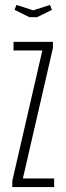

<svg xmlns="http://www.w3.org/2000/svg" viewBox="-20 -760 270 780"><path d="M30 0V-25L152 -555H35V-590H195V-565L73 -35H200V0ZM47 -740 115 -718 183 -740 191 -720 130 -690H100L39 -720Z"/></svg>

Font: Exetegue Light
Style: Regular
Weight: 300
Designer: Fábio Duarte Martins
Foundry: Fábio Duarte Martins
Version: Version 0.001